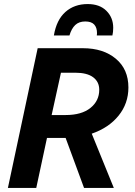

<svg xmlns="http://www.w3.org/2000/svg" viewBox="-20 -928 667 948"><path d="M19 0 166 -690H389Q490 -690 552 -638Q614 -586 614 -496Q614 -417 565.5 -357Q517 -297 433 -268L542 0H395L304 -247H212L159 0ZM235 -360H304Q383 -360 426.5 -395Q470 -430 470 -485Q470 -524 440 -546.5Q410 -569 351 -569H281ZM539 -791Q539 -780 538 -771Q537 -762 535 -753H458Q459 -758 459 -764Q459 -792 445 -807Q431 -822 401 -822Q370 -822 351.5 -804.5Q333 -787 323 -753H246Q259 -830 303 -869Q347 -908 413 -908Q472 -908 505.5 -874.5Q539 -841 539 -791Z"/></svg>

Font: Radio Canada SemiBold
Style: Italic
Weight: 600
Italic angle: -12°
Designer: Charles Daoud, Etienne Aubert Bonn, Alexandre Saumier Demers, Jacques Le Bailly
Foundry: Radio-Canada
Version: Version 2.104; ttfautohint (v1.8.4.7-5d5b);gftools[0.9.28.de